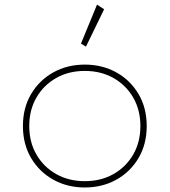

<svg xmlns="http://www.w3.org/2000/svg" viewBox="-20 -814 751 850"><path d="M355.5 16Q433 16 495 -18.5Q557 -53 593.2 -114.2Q629.5 -175.5 629.5 -256Q629.5 -336.5 593.2 -397.8Q557 -459 495 -493.5Q433 -528 355.5 -528Q278 -528 216 -493.5Q154 -459 117.8 -397.8Q81.5 -336.5 81.5 -256Q81.5 -175.5 117.8 -114.2Q154 -53 216 -18.5Q278 16 355.5 16ZM355.5 -12Q284 -12 228.5 -43.5Q173 -75 141.2 -130Q109.5 -185 109.5 -256Q109.5 -327 141.2 -382Q173 -437 228.5 -468.5Q284 -500 355.5 -500Q427 -500 482.5 -468.5Q538 -437 569.8 -382Q601.5 -327 601.5 -256Q601.5 -185 569.8 -130Q538 -75 482.5 -43.5Q427 -12 355.5 -12ZM360.5 -607.5 441 -773 409.5 -793.5 338.5 -621Z"/></svg>

Font: Spartan Thin
Style: Regular
Weight: 100
Designer: Matt Bailey, Mirko Velimirovic
Foundry: Matt Bailey
Version: Version 1.003; ttfautohint (v1.8.3)